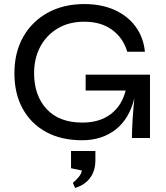

<svg xmlns="http://www.w3.org/2000/svg" viewBox="-20 -680 820 946"><path d="M385 11Q282 11 207.5 -29.5Q133 -70 92 -144Q51 -218 51 -319Q51 -422 94.5 -498.5Q138 -575 215.5 -617.5Q293 -660 395 -660Q480 -660 544.5 -631Q609 -602 648 -549Q687 -496 694 -425H607Q587 -493 532.5 -533Q478 -573 395 -573Q320 -573 264.5 -540Q209 -507 178.5 -450Q148 -393 148 -319Q148 -210 209.5 -143Q271 -76 386 -76Q471 -76 526 -118Q581 -160 599 -234H402V-312H719V0H630Q630 -40 633.5 -93.5Q637 -147 642 -196Q617 -94 549.5 -41.5Q482 11 385 11ZM450 109Q450 162 423.5 197Q397 232 350 246L339 221Q356 207 369 190.5Q382 174 383 160L330 149V64H450Z"/></svg>

Font: Syne Medium
Style: Regular
Weight: 500
Designer: Lucas Descroix
Foundry: Bonjour Monde
Version: Version 2.200; ttfautohint (v1.8.4)